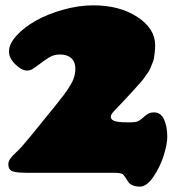

<svg xmlns="http://www.w3.org/2000/svg" viewBox="-20 -647 655 719"><path d="M81.1 -382.8Q61 -382.8 37.4 -406Q13.7 -429.2 13.7 -454.6Q13.7 -482.4 41.7 -513.4Q69.8 -544.4 113.8 -569.3Q157.7 -594.2 216.1 -610.6Q274.4 -627 329.6 -627Q428.2 -627 494.6 -583.3Q561 -539.6 561 -478Q561 -464.4 559.6 -451.9Q558.1 -439.5 556.6 -429.7Q555.2 -419.9 549.8 -408.2Q544.4 -396.5 542 -389.4Q539.6 -382.3 530 -369.4Q520.5 -356.4 516.6 -350.8Q512.7 -345.2 499 -330.1Q485.4 -314.9 480.2 -309.1Q475.1 -303.2 457.3 -284.2Q439.5 -265.1 432.1 -257.3Q427.2 -252.4 420.9 -245.6Q414.6 -238.8 411.4 -235.6Q408.2 -232.4 404.3 -228Q400.4 -223.6 398.9 -221.2Q397.5 -218.8 396.2 -215.8Q395 -212.9 395 -210Q395 -199.2 408.2 -194.1Q421.4 -189 454.6 -189H470.7Q486.8 -189 494.6 -192.1Q502.4 -195.3 513.2 -204.1Q514.2 -205.1 518.8 -209.2Q523.4 -213.4 526.1 -215.3Q528.8 -217.3 533.9 -220.5Q539.1 -223.6 544.7 -224.9Q550.3 -226.1 557.1 -226.1Q581.5 -226.1 594 -200.4Q606.4 -174.8 606.4 -133.8Q606.4 -106.9 592.8 -64Q579.1 -21 554.2 15.4Q529.3 51.8 504.4 51.8Q472.2 51.8 460 33.7Q446.3 11.7 440.9 6.3Q434.6 0 403.3 0H78.6Q40 0 25.6 -6.1Q11.2 -12.2 11.2 -31.7Q11.2 -37.6 13.4 -43.5Q15.6 -49.3 20.5 -55.4Q25.4 -61.5 29.1 -65.4Q32.7 -69.3 40.5 -76.7Q48.3 -84 51.3 -86.9Q72.3 -107.9 191.4 -256.3Q209.5 -278.8 218.5 -290.8Q227.5 -302.7 239.7 -321.8Q252 -340.8 257.1 -356.9Q262.2 -373 262.2 -389.2Q262.2 -415 247.1 -429Q231.9 -442.9 205.1 -442.9Q189.5 -442.9 176.5 -438Q163.6 -433.1 145 -419.4Q137.7 -414.1 127.4 -406.5Q117.2 -398.9 112.8 -395.8Q108.4 -392.6 102.3 -388.9Q96.2 -385.3 91.3 -384Q86.4 -382.8 81.1 -382.8Z"/></svg>

Font: Cooper* Black
Style: Regular
Weight: 900
Designer: Owen Earl
Foundry: indestructible type*
Version: Version 0.001